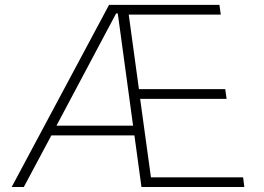

<svg xmlns="http://www.w3.org/2000/svg" viewBox="-20 -752 1063 772"><path d="M962.4 0H548.8L520.5 -207.5H186.5L75.7 0H26.9L418.5 -732.4H862.3L867.7 -693.4H497.6L538.6 -393.6H885.7L891.1 -354.5H543.5L586.9 -39.1H957.5ZM207 -246.6H515.1L453.6 -697.8H446.8Z"/></svg>

Font: Kumbh Sans ExtraLight
Style: Regular
Weight: 250
Version: Version 1.005